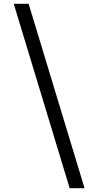

<svg xmlns="http://www.w3.org/2000/svg" viewBox="-20 -843 515 1006"><path d="M345 143 52 -823H130L423 143Z"/></svg>

Font: Iosevka QP
Style: Regular
Weight: 400
Designer: Belleve Invis
Foundry: Belleve Invis
Version: Version 20.0.0; ttfautohint (v1.8.4)